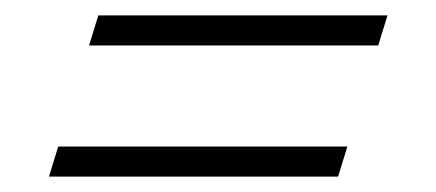

<svg xmlns="http://www.w3.org/2000/svg" viewBox="-20 -355 565 249"><path d="M107.5 -335H482.5L470.5 -296H95.5ZM55.5 -165H430.5L418.5 -126H43.5Z"/></svg>

Font: Newsreader 36pt
Style: Italic
Weight: 400
Italic angle: -17°
Designer: Hugues Gentile
Foundry: Production Type
Version: Version 1.003